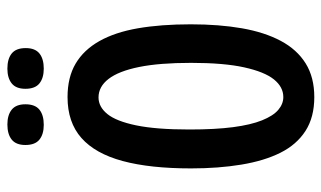

<svg xmlns="http://www.w3.org/2000/svg" viewBox="-200 -680 892 533"><g transform="rotate(-90 246.5 -413.0)"><path d="M244 13Q188 13 150 -11.5Q112 -36 89.5 -81Q67 -126 56.5 -189.5Q46 -253 46 -329Q46 -443 66.5 -519Q87 -595 130.5 -633.5Q174 -672 244 -672Q299 -672 337 -649.5Q375 -627 399.5 -583.5Q424 -540 435 -476.5Q446 -413 446 -330Q446 -251 435 -188Q424 -125 400 -80Q376 -35 337.5 -11Q299 13 244 13ZM244 -73Q272 -73 293 -99Q314 -125 326.5 -181.5Q339 -238 339 -329Q339 -417 327.5 -473.5Q316 -530 294.5 -558Q273 -586 243 -586Q217 -586 197 -561.5Q177 -537 165.5 -481.5Q154 -426 154 -334Q154 -262 160.5 -212.5Q167 -163 179.5 -132Q192 -101 208.5 -87Q225 -73 244 -73ZM323 -738Q297 -738 282 -750Q267 -762 267 -789Q267 -815 282 -827Q297 -839 323 -839Q350 -839 365 -827Q380 -815 380 -788Q380 -762 365 -750Q350 -738 323 -738ZM167 -738Q141 -738 126 -750Q111 -762 111 -789Q111 -815 126 -827Q141 -839 168 -839Q194 -839 209 -827Q224 -815 224 -789Q224 -762 209 -750Q194 -738 167 -738Z"/></g></svg>

Font: Bricolage Grotesque 24pt Condensed Medium
Style: Regular
Weight: 500
Width: 3
Designer: Mathieu Triay
Foundry: Atelier Triay
Version: Version 1.001;gftools[0.9.33.dev8+g029e19f]